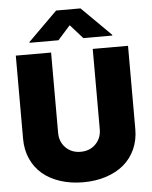

<svg xmlns="http://www.w3.org/2000/svg" viewBox="-62 -1009 847 1070"><g transform="rotate(-5 361.0 -474.5)"><path d="M477.3 -727.3H674.7V-261.4Q674.7 -199.9 651.8 -149.3Q628.9 -98.7 587.9 -64.1Q546.9 -29.5 488.6 -10.5Q430.4 8.5 360.8 8.5Q290.8 8.5 232.4 -10.5Q174 -29.5 133.2 -64.1Q92.3 -98.7 69.6 -149.3Q46.9 -199.9 46.9 -261.4V-727.3H244.3V-278.4Q244.3 -227.6 277.2 -194.8Q310 -161.9 360.8 -161.9Q411.6 -161.9 444.4 -194.8Q477.3 -227.6 477.3 -278.4ZM291.2 -791.9H129.3V-796.2L292.6 -958.1H429L592.3 -796.2V-791.9H430.4L360.8 -870Z"/></g></svg>

Font: Karasuma Gothic
Style: Black
Weight: 900
Designer: Rasmus Andersson / Ryoko Nishizuka
Foundry: Genbu
Version: Version 1.00